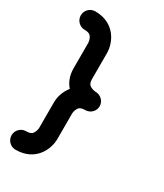

<svg xmlns="http://www.w3.org/2000/svg" viewBox="-190 -789 735 862"><g transform="rotate(30 178.0 -358.5)"><path d="M179.2 -135.4V-268.5C179.3 -269.7 180 -282.1 186.3 -293.4C190.7 -301.5 197.5 -310.6 222.3 -310.6C248.7 -310.6 270.2 -331.7 270.2 -357.6C270.2 -383.5 248.9 -404.7 222.5 -404.8C221.2 -404.8 208 -405.7 196.9 -411.7C188.7 -416.1 179.3 -422.7 179.3 -447.1V-580.9C179.3 -635.3 142.1 -717.2 40.5 -717.2C14 -717.2 -7.5 -695.7 -7.5 -669.3C-7.5 -642.9 14 -621.4 40.4 -621.4C65.2 -621.4 71.8 -612.4 76.4 -604.3C82.2 -594 83.3 -581.7 83.5 -579.3L83.5 -579.2V-447C83.5 -408.8 96.1 -379.5 115 -358.2C92.7 -331.1 83.5 -297.4 83.5 -270.1V-137.6C83.4 -136.4 82.7 -124 76.4 -112.8C72 -104.8 65.2 -95.7 40.4 -95.7C14 -95.7 -7.5 -74.2 -7.5 -47.8C-7.5 -21.4 14 0.1 40.4 0.1C142.1 0.1 179.2 -81.3 179.2 -135.4Z"/></g></svg>

Font: Cactron
Style: Bold
Weight: 900
Version: Version 1.0